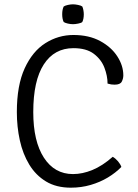

<svg xmlns="http://www.w3.org/2000/svg" viewBox="-20 -857 640 889"><path d="M478 -470Q478 -505.5 463.5 -543.5Q449 -581.5 414.5 -607.8Q380 -634 320 -634Q231.5 -634 182.8 -558.8Q134 -483.5 134 -338Q134 -203 183.2 -127Q232.5 -51 318 -51Q361.5 -51 407.5 -69.8Q453.5 -88.5 502 -131Q515.5 -123 526.5 -110Q537.5 -97 542 -84Q515.5 -57 479.5 -35.2Q443.5 -13.5 400 -0.8Q356.5 12 308 12Q240.5 12 193 -16.8Q145.5 -45.5 115.5 -95Q85.5 -144.5 71.8 -207.2Q58 -270 58 -338Q58 -461.5 94.2 -540.5Q130.5 -619.5 190.2 -657.2Q250 -695 320 -695Q392 -695 443.8 -667Q495.5 -639 523.2 -596Q551 -553 551 -508Q551 -493 543.8 -479Q536.5 -465 511 -465Q502 -465 495.2 -466Q488.5 -467 478 -470ZM268 -791Q268 -813 275 -827Q282 -831.5 294.5 -834.2Q307 -837 318 -837Q328 -837 341.5 -834.2Q355 -831.5 361 -827Q364 -821 366 -810.5Q368 -800 368 -791Q368 -769 361 -755Q356 -750.5 342 -747.8Q328 -745 318 -745Q307 -745 294.5 -747.8Q282 -750.5 275 -755Q268 -769 268 -791Z"/></svg>

Font: Signika Negative Light
Style: Regular
Weight: 300
Designer: Anna Giedry
Foundry: Anna Giedry
Version: Version 2.001